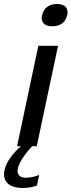

<svg xmlns="http://www.w3.org/2000/svg" viewBox="-40 -728 356 956"><path d="M151 -500 45 0H64C20 39 -8 79 -17 117C-31 177 7 208 74 208C98 208 122 204 144 196L155 143C133 152 108 157 90 157C56 157 43 140 49 111C55 81 82 41 120 0H143L249 -500ZM169 -651C162 -618 180 -597 221 -597C261 -597 287 -618 294 -651L295 -653C302 -687 284 -708 244 -708C203 -708 177 -687 170 -653Z"/></svg>

Font: LT Wave
Style: Italic
Weight: 400
Designer: Daniel Lyons
Version: Version 2.5 (Glyphs App)